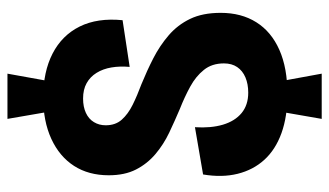

<svg xmlns="http://www.w3.org/2000/svg" viewBox="-206 -588 891 520"><g transform="rotate(-90 240.0 -328.5)"><path d="M196.7 -643.2 177.5 -754.3H300L280 -643.2ZM177.5 96.8 196.7 -13.5H279.8L300 96.8ZM244 4Q183.8 4 138.9 -12.2Q94 -28.5 66.7 -58.6Q39.3 -88.7 28.8 -130.9Q18.3 -173.2 27 -224.5L155 -246.5Q152.2 -203.3 161.8 -170.8Q171.5 -138.3 193.3 -120.2Q215.2 -102.2 248.5 -102.2Q271.8 -102.2 289.9 -109.8Q308 -117.5 317.9 -132.2Q327.8 -146.8 327.8 -168Q327.8 -200.5 310.2 -222.3Q292.7 -244.2 264.9 -259.3Q237.2 -274.5 204.7 -287.3Q172.5 -301 140.3 -316.2Q108.2 -331.5 82.1 -353.6Q56 -375.7 40.4 -406.2Q24.8 -436.7 24.8 -480Q24.8 -534.5 50.2 -574Q75.7 -613.5 123.4 -635.5Q171.2 -657.5 235.7 -657.5Q305 -657.5 354.4 -632.1Q403.8 -606.7 427.7 -558.6Q451.5 -510.5 444.8 -442.5L318.3 -423.3Q320.7 -449.8 316.8 -472.7Q313 -495.5 302.2 -512.9Q291.5 -530.3 274.2 -539.9Q257 -549.5 232.7 -549.5Q210.2 -549.5 193.8 -541.9Q177.3 -534.3 168.8 -520.2Q160.2 -506.2 160.2 -488.2Q160.2 -461.8 175.3 -444.8Q190.5 -427.7 215.7 -415.2Q240.8 -402.8 271.8 -391.3Q308 -376.5 341.8 -359.2Q375.7 -341.8 403.8 -317.7Q432 -293.5 448.3 -259.7Q464.7 -225.8 464.7 -176.8Q464.7 -120.8 439.2 -80.3Q413.8 -39.8 364.5 -17.9Q315.2 4 244 4Z"/></g></svg>

Font: Bricolage Grotesque 96pt ExtraBold SemiCondensed
Style: Regular
Weight: 800
Width: 4
Version: Version 1.001;gftools[0.9.33.dev8+g029e19f]